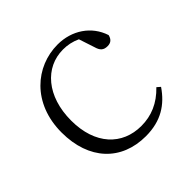

<svg xmlns="http://www.w3.org/2000/svg" viewBox="-141 -658 808 808"><g transform="rotate(-45 263.5 -254.0)"><path d="M292 14C383 14 441 -25 484 -88L469 -101C422 -52 369 -30 309 -30C196 -30 116 -112 116 -255C116 -400 197 -491 303 -491C330 -491 355 -486 381 -474L404 -404C411 -379 422 -368 446 -368C465 -368 477 -377 482 -398C457 -475 386 -522 302 -522C172 -522 52 -422 52 -248C52 -85 147 14 292 14Z"/></g></svg>

Font: Noto Serif CJK HK ExtraLight
Style: Regular
Weight: 200
Designer: Ryoko NISHIZUKA 西塚涼子 (kana & ideographs); Frank Grießhammer (Latin, Greek & Cyrillic); Wenlong ZHANG 张文龙 (bopomofo); San
Foundry: Adobe
Version: Version 2.001;hotconv 1.1.0;makeotfexe 2.6.0